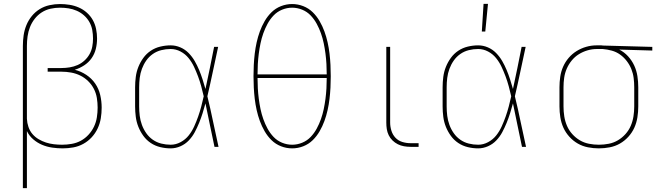

<svg xmlns="http://www.w3.org/2000/svg" viewBox="-20 -764 3440 999"><path d="M99 215V-525Q99 -553 103 -580.5Q107 -608 117.5 -633.5Q128 -659 145.5 -680.5Q163 -702 186.5 -716.5Q210 -731 237.5 -737Q265 -743 292 -743Q317 -743 342 -739Q367 -735 390 -725Q413 -715 432 -698Q451 -681 463 -659.5Q475 -638 480 -613Q485 -588 485 -564Q485 -536 478.5 -509.5Q472 -483 456.5 -461Q441 -439 418 -424Q395 -409 369 -401Q401 -393 429 -374.5Q457 -356 475.5 -329Q494 -302 501.5 -269.5Q509 -237 509 -204Q509 -176 504.5 -148.5Q500 -121 488 -95.5Q476 -70 457 -49.5Q438 -29 413.5 -15.5Q389 -2 361.5 3Q334 8 306 8Q279 8 251.5 4Q224 0 199 -10.5Q174 -21 153 -39Q132 -57 120 -82V215ZM303 -11Q328 -11 353.5 -15.5Q379 -20 401 -32Q423 -44 440.5 -63Q458 -82 469 -105Q480 -128 484 -153.5Q488 -179 488 -204Q488 -229 484 -254Q480 -279 468.5 -301.5Q457 -324 438.5 -342Q420 -360 397.5 -371Q375 -382 350 -386.5Q325 -391 300 -391H228V-410H300Q321 -410 342.5 -413.5Q364 -417 383.5 -425.5Q403 -434 419 -448.5Q435 -463 445.5 -481.5Q456 -500 460 -521Q464 -542 464 -563Q464 -586 460 -608Q456 -630 445 -649.5Q434 -669 417 -684Q400 -699 379.5 -708Q359 -717 337 -720.5Q315 -724 292 -724Q267 -724 242.5 -718.5Q218 -713 197 -699.5Q176 -686 160.5 -666Q145 -646 136 -623Q127 -600 123.5 -575Q120 -550 120 -525V-146Q121 -124 128 -103.5Q135 -83 148.5 -67Q162 -51 180.5 -40Q199 -29 219 -22.5Q239 -16 260.5 -13.5Q282 -11 303 -11Z M868 8Q841 8 814 1.5Q787 -5 764.5 -20Q742 -35 726 -57Q710 -79 700 -104Q690 -129 686.5 -156Q683 -183 683 -210V-310Q683 -337 686.5 -364Q690 -391 700 -416Q710 -441 726 -463Q742 -485 764.5 -500Q787 -515 814 -521.5Q841 -528 868 -528Q894 -528 918.5 -517.5Q943 -507 961.5 -488Q980 -469 993 -446.5Q1006 -424 1016 -400Q1026 -376 1034 -351Q1042 -326 1049 -301Q1061 -355 1072 -410Q1083 -465 1094 -520H1115Q1101 -456 1087.5 -391.5Q1074 -327 1059 -263Q1075 -198 1088.5 -132Q1102 -66 1117 0H1096Q1084 -56 1072.5 -112.5Q1061 -169 1049 -226Q1042 -200 1034 -174.5Q1026 -149 1016 -124.5Q1006 -100 993.5 -76.5Q981 -53 962.5 -33.5Q944 -14 919 -3Q894 8 868 8ZM868 -11Q895 -11 920 -24.5Q945 -38 962 -59.5Q979 -81 990.5 -106.5Q1002 -132 1011 -157.5Q1020 -183 1027 -209.5Q1034 -236 1040 -263Q1034 -289 1027 -315Q1020 -341 1010.5 -366.5Q1001 -392 989.5 -416.5Q978 -441 961 -462Q944 -483 919.5 -496Q895 -509 868 -509Q843 -509 819 -503Q795 -497 775 -483Q755 -469 741 -449Q727 -429 718.5 -406Q710 -383 707 -358.5Q704 -334 704 -310V-210Q704 -186 707 -161.5Q710 -137 718.5 -114Q727 -91 741 -71Q755 -51 775 -37Q795 -23 819 -17Q843 -11 868 -11Z M1500 8Q1470 8 1442 -3Q1414 -14 1393 -34.5Q1372 -55 1357 -81Q1342 -107 1332 -134.5Q1322 -162 1315.5 -191Q1309 -220 1305.5 -249.5Q1302 -279 1300.5 -308.5Q1299 -338 1299 -368Q1299 -397 1300.5 -426.5Q1302 -456 1305.5 -485.5Q1309 -515 1315.5 -544Q1322 -573 1332 -600.5Q1342 -628 1357 -654Q1372 -680 1393 -700.5Q1414 -721 1442 -732Q1470 -743 1500 -743Q1530 -743 1558 -732Q1586 -721 1607 -700.5Q1628 -680 1643 -654Q1658 -628 1668 -600.5Q1678 -573 1684.5 -544Q1691 -515 1694.5 -485.5Q1698 -456 1699.5 -426.5Q1701 -397 1701 -367Q1701 -338 1699.5 -308.5Q1698 -279 1694.5 -249.5Q1691 -220 1684.5 -191Q1678 -162 1668 -134.5Q1658 -107 1643 -81Q1628 -55 1607 -34.5Q1586 -14 1558 -3Q1530 8 1500 8ZM1680 -377Q1680 -404 1678.5 -431Q1677 -458 1673.5 -485Q1670 -512 1664.5 -538.5Q1659 -565 1650 -590.5Q1641 -616 1628 -640Q1615 -664 1596.5 -683.5Q1578 -703 1552.5 -713.5Q1527 -724 1500 -724Q1473 -724 1447.5 -713.5Q1422 -703 1403.5 -683.5Q1385 -664 1372 -640Q1359 -616 1350 -590.5Q1341 -565 1335.5 -538.5Q1330 -512 1326.5 -485Q1323 -458 1321.5 -431Q1320 -404 1320 -377ZM1500 -11Q1527 -11 1552.5 -21.5Q1578 -32 1596.5 -51.5Q1615 -71 1628 -95Q1641 -119 1650 -144.5Q1659 -170 1664.5 -196.5Q1670 -223 1673.5 -250Q1677 -277 1678.5 -304Q1680 -331 1680 -358H1320Q1320 -331 1321.5 -304Q1323 -277 1326.5 -250Q1330 -223 1335.5 -196.5Q1341 -170 1350 -144.5Q1359 -119 1372 -95Q1385 -71 1403.5 -51.5Q1422 -32 1447.5 -21.5Q1473 -11 1500 -11Z M2158 0H2116Q2099 0 2082 -3Q2065 -6 2050 -13.5Q2035 -21 2022.5 -33Q2010 -45 2002.5 -60.5Q1995 -76 1992.5 -92.5Q1990 -109 1990 -126V-520H2010V-126Q2010 -105 2016.5 -84Q2023 -63 2037.5 -47.5Q2052 -32 2073 -25.5Q2094 -19 2116 -19H2158Z M2468 8Q2441 8 2414 1.5Q2387 -5 2364.5 -20Q2342 -35 2326 -57Q2310 -79 2300 -104Q2290 -129 2286.5 -156Q2283 -183 2283 -210V-310Q2283 -337 2286.5 -364Q2290 -391 2300 -416Q2310 -441 2326 -463Q2342 -485 2364.5 -500Q2387 -515 2414 -521.5Q2441 -528 2468 -528Q2494 -528 2518.5 -517.5Q2543 -507 2561.5 -488Q2580 -469 2593 -446.5Q2606 -424 2616 -400Q2626 -376 2634 -351Q2642 -326 2649 -301Q2661 -355 2672 -410Q2683 -465 2694 -520H2715Q2701 -456 2687.5 -391.5Q2674 -327 2659 -263Q2675 -198 2688.5 -132Q2702 -66 2717 0H2696Q2684 -56 2672.5 -112.5Q2661 -169 2649 -226Q2642 -200 2634 -174.5Q2626 -149 2616 -124.5Q2606 -100 2593.5 -76.5Q2581 -53 2562.5 -33.5Q2544 -14 2519 -3Q2494 8 2468 8ZM2468 -11Q2495 -11 2520 -24.5Q2545 -38 2562 -59.5Q2579 -81 2590.5 -106.5Q2602 -132 2611 -157.5Q2620 -183 2627 -209.5Q2634 -236 2640 -263Q2634 -289 2627 -315Q2620 -341 2610.5 -366.5Q2601 -392 2589.5 -416.5Q2578 -441 2561 -462Q2544 -483 2519.5 -496Q2495 -509 2468 -509Q2443 -509 2419 -503Q2395 -497 2375 -483Q2355 -469 2341 -449Q2327 -429 2318.5 -406Q2310 -383 2307 -358.5Q2304 -334 2304 -310V-210Q2304 -186 2307 -161.5Q2310 -137 2318.5 -114Q2327 -91 2341 -71Q2355 -51 2375 -37Q2395 -23 2419 -17Q2443 -11 2468 -11ZM2487 -600 2496 -744H2519L2505 -600Z M3096 8Q3068 8 3039.5 2.5Q3011 -3 2986.5 -17Q2962 -31 2942.5 -52.5Q2923 -74 2911.5 -99.5Q2900 -125 2895.5 -153.5Q2891 -182 2891 -210V-310Q2891 -337 2895 -364.5Q2899 -392 2910 -417Q2921 -442 2939 -463Q2957 -484 2980.5 -498.5Q3004 -513 3030.5 -520.5Q3057 -528 3084 -528H3100Q3105 -528 3109 -528Q3113 -528 3118 -527L3374 -520V-501L3202 -506Q3228 -493 3248 -471Q3268 -449 3280 -423Q3292 -397 3296.5 -368Q3301 -339 3301 -310V-210Q3301 -182 3296.5 -153.5Q3292 -125 3280.5 -99.5Q3269 -74 3249.5 -52.5Q3230 -31 3205.5 -17Q3181 -3 3152.5 2.5Q3124 8 3096 8ZM3096 -11Q3122 -11 3147.5 -16Q3173 -21 3195 -34Q3217 -47 3234.5 -66.5Q3252 -86 3262 -109.5Q3272 -133 3276 -158.5Q3280 -184 3280 -210V-310Q3280 -334 3277 -358Q3274 -382 3265 -404.5Q3256 -427 3241 -446.5Q3226 -466 3206.5 -480Q3187 -494 3163.5 -500.5Q3140 -507 3116 -509H3086Q3061 -509 3037 -502Q3013 -495 2992 -482Q2971 -469 2955 -449.5Q2939 -430 2929 -407Q2919 -384 2915.5 -359.5Q2912 -335 2912 -310V-210Q2912 -184 2916 -158.5Q2920 -133 2930 -109.5Q2940 -86 2957.5 -66.5Q2975 -47 2997 -34Q3019 -21 3044.5 -16Q3070 -11 3096 -11Z"/></svg>

Font: Iosevka Aile Thin
Style: Regular
Weight: 100
Designer: Belleve Invis
Foundry: Belleve Invis
Version: Version 31.1.0; ttfautohint (v1.8.4)